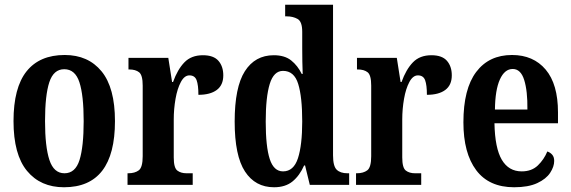

<svg xmlns="http://www.w3.org/2000/svg" viewBox="-20 -780 2407 810"><path d="M250 10Q151 10 94 -59Q37 -128 37 -269Q37 -410 92 -479Q147 -548 253 -548Q352 -548 408.5 -479Q465 -410 465 -269Q465 10 250 10ZM252 -49Q298 -49 315.5 -105Q333 -161 333 -269Q333 -378 315 -433Q297 -488 251 -488Q206 -488 188 -433Q170 -378 170 -269Q170 -161 188.5 -105Q207 -49 252 -49Z M518 0V-49H521Q549 -49 565.5 -61.5Q582 -74 582 -121V-419Q582 -463 567 -475Q552 -487 525 -487H522V-536H690L706 -434H710Q729 -487 758 -517Q787 -547 836 -547Q881 -547 901.5 -523.5Q922 -500 922 -462Q922 -421 894.5 -400.5Q867 -380 817 -380Q817 -421 809.5 -441.5Q802 -462 779 -462Q758 -462 743 -434Q728 -406 720.5 -363Q713 -320 713 -276V-116Q713 -72 728 -60.5Q743 -49 767 -49H793V0Z M1136 10Q1057 10 1013.5 -56.5Q970 -123 970 -267Q970 -412 1013 -479.5Q1056 -547 1135 -547Q1181 -547 1208.5 -525Q1236 -503 1253 -468H1257Q1256 -491 1255.5 -520Q1255 -549 1255 -577V-646Q1255 -689 1235.5 -700Q1216 -711 1190 -711H1183V-760H1385V-125Q1385 -79 1400.5 -64Q1416 -49 1446 -49H1453V0H1287L1267 -82H1263Q1244 -39 1214 -14.5Q1184 10 1136 10ZM1174 -57Q1219 -57 1237 -112.5Q1255 -168 1255 -268Q1255 -371 1238 -426Q1221 -481 1174 -481Q1135 -481 1118 -426Q1101 -371 1101 -267Q1101 -161 1118 -109Q1135 -57 1174 -57Z M1482 0V-49H1485Q1513 -49 1529.5 -61.5Q1546 -74 1546 -121V-419Q1546 -463 1531 -475Q1516 -487 1489 -487H1486V-536H1654L1670 -434H1674Q1693 -487 1722 -517Q1751 -547 1800 -547Q1845 -547 1865.5 -523.5Q1886 -500 1886 -462Q1886 -421 1858.5 -400.5Q1831 -380 1781 -380Q1781 -421 1773.5 -441.5Q1766 -462 1743 -462Q1722 -462 1707 -434Q1692 -406 1684.5 -363Q1677 -320 1677 -276V-116Q1677 -72 1692 -60.5Q1707 -49 1731 -49H1757V0Z M2149 10Q2043 10 1989 -62Q1935 -134 1935 -264Q1935 -405 1989 -476.5Q2043 -548 2140 -548Q2230 -548 2282 -486.5Q2334 -425 2334 -306V-260H2066Q2068 -155 2097 -106Q2126 -57 2181 -57Q2223 -57 2249 -82Q2275 -107 2289 -141Q2301 -137 2309.5 -127.5Q2318 -118 2318 -101Q2318 -77 2301 -51Q2284 -25 2246.5 -7.5Q2209 10 2149 10ZM2205 -318Q2206 -396 2191.5 -442.5Q2177 -489 2143 -489Q2109 -489 2089 -445Q2069 -401 2068 -318Z"/></svg>

Font: Noto Serif Thai ExtraCondensed
Style: Bold
Weight: 700
Width: 2
Designer: Monotype Design Team
Foundry: Monotype Imaging Inc.
Version: Version 2.002; ttfautohint (v1.8.4.7-5d5b)